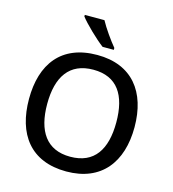

<svg xmlns="http://www.w3.org/2000/svg" viewBox="-134 -1051 1052 1170"><g transform="rotate(15 392.0 -465.5)"><path d="M379 -941H255V-931C283 -894 362 -817 410 -781H481V-793C450 -830 403 -896 379 -941ZM725 -358C725 -580 613 -725 393 -725C166 -725 59 -579 59 -359C59 -138 166 10 392 10C613 10 725 -137 725 -358ZM174 -358C174 -529 242 -632 393 -632C544 -632 610 -529 610 -358C610 -187 544 -83 392 -83C242 -83 174 -187 174 -358Z"/></g></svg>

Font: Noto Sans Canadian Aboriginal Medium
Style: Regular
Weight: 500
Designer: Monotype Design Team, Typotheque's Kevin King
Foundry: Monotype Imaging Inc.
Version: Version 2.004